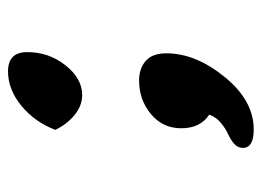

<svg xmlns="http://www.w3.org/2000/svg" viewBox="-107 -425 653 479"><g transform="rotate(-90 219.5 -185.5)"><path d="M135 -374Q155 -426 195.5 -459Q236 -492 281 -492Q329 -492 329 -444Q329 -390 296 -348.5Q263 -307 222 -307Q195 -307 172 -326Q149 -345 135 -374ZM139 -60Q139 -106 174.5 -135.5Q210 -165 258 -165Q288 -165 307 -148.5Q326 -132 326 -97Q326 -24 267 48.5Q208 121 136 121Q90 121 90 94Q90 81 100.5 72Q111 63 124.5 57Q138 51 152.5 39Q167 27 173 10Q139 -12 139 -60Z"/></g></svg>

Font: LeckerliOne
Style: Regular
Weight: 400
Designer: Gesine Todt
Foundry: Gesine Todt
Version: Version 1.000